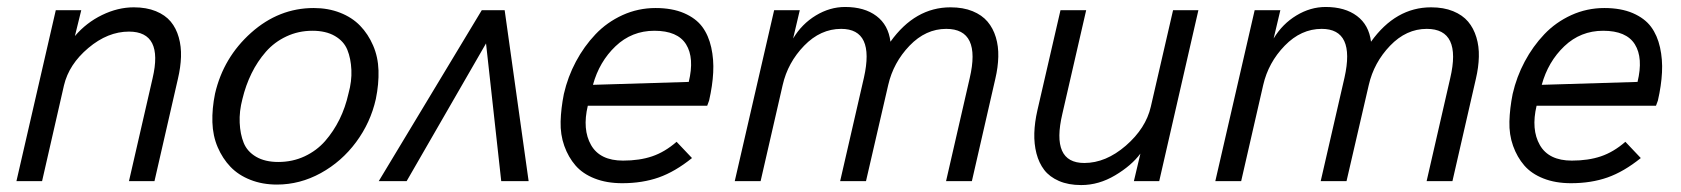

<svg xmlns="http://www.w3.org/2000/svg" viewBox="-20 -517 4798 548"><path d="M26.9 0 139.2 -487.8H211.9L193.8 -414.1Q226.1 -452.1 271.2 -474.1Q316.4 -496.1 361.8 -496.1Q397.9 -496.1 424.8 -485.1Q451.7 -474.1 467.3 -455.3Q482.9 -436.5 490.2 -410.4Q497.6 -384.3 496.6 -354.7Q495.6 -325.2 487.8 -292L420.9 0H348.1L415.5 -293.5Q446.8 -426.8 348.1 -426.8Q287.6 -426.8 232.2 -380.1Q176.8 -333.5 162.6 -273.4L100.1 0Z M770.5 9.8Q729 9.8 694.8 -3.7Q660.6 -17.1 637.9 -40.8Q615.2 -64.5 601.3 -96.9Q587.4 -129.4 586.2 -168.2Q585 -207 593.8 -250Q617.7 -353 696.8 -423.6Q775.9 -494.1 875.5 -494.1Q916.5 -494.1 950.7 -480.7Q984.9 -467.3 1007.8 -443.6Q1030.8 -419.9 1044.9 -387.2Q1059.1 -354.5 1060.3 -315.9Q1061.5 -277.3 1052.7 -234.4Q1037.6 -167 996.3 -111.3Q955.1 -55.7 895.5 -22.9Q835.9 9.8 770.5 9.8ZM774.4 -54.7Q814.9 -54.7 849.4 -70.8Q883.8 -86.9 908 -114.5Q932.1 -142.1 949 -176.3Q965.8 -210.4 974.6 -250Q984.4 -285.2 982.9 -317.6Q981.4 -350.1 971.4 -374.8Q961.4 -399.4 935.8 -414.3Q910.2 -429.2 871.6 -429.2Q832 -429.2 797.6 -413.1Q763.2 -397 739 -369.4Q714.8 -341.8 698 -307.6Q681.2 -273.4 671.9 -234.4Q662.6 -199.2 664.1 -166.7Q665.5 -134.3 675.5 -109.4Q685.5 -84.5 710.9 -69.6Q736.3 -54.7 774.4 -54.7Z M1061 0 1355 -487.8H1420.4L1488.8 0H1410.6L1367.2 -393.1L1140.6 0Z M1755.9 5.9Q1711.4 5.9 1677.2 -7.6Q1643.1 -21 1622.6 -44.7Q1602.1 -68.4 1590.6 -100.6Q1579.1 -132.8 1580.1 -170.2Q1581.1 -207.5 1589.4 -249Q1600.6 -297.9 1623.8 -341.3Q1647 -384.8 1679.7 -419.2Q1712.4 -453.6 1756.8 -473.9Q1801.3 -494.1 1851.1 -494.1Q1898.4 -494.1 1932.4 -479.5Q1966.3 -464.8 1984.4 -440.4Q2002.4 -416 2010 -381.6Q2017.6 -347.2 2015.6 -310.1Q2013.7 -272.9 2003.9 -230L1998.5 -215.3H1657.7Q1641.6 -147.5 1667 -103Q1692.4 -58.6 1758.3 -58.6Q1805.2 -58.6 1841.3 -70.8Q1877.4 -83 1911.1 -112.3L1955.1 -65.9Q1906.7 -26.9 1860.1 -10.5Q1813.5 5.9 1755.9 5.9ZM1672.4 -274.9 1945.8 -283.2Q1962.4 -351.6 1938.2 -390.4Q1914.1 -429.2 1847.7 -429.2Q1783.2 -429.2 1736.8 -385Q1690.4 -340.8 1672.4 -274.9Z M2077.1 0 2189.5 -487.8H2262.7L2243.7 -407.2Q2268.6 -448.7 2308.6 -472.9Q2348.6 -497.1 2392.1 -497.1Q2447.3 -497.1 2481.4 -471.4Q2515.6 -445.8 2521.5 -397.9Q2591.8 -496.1 2692.9 -496.1Q2729 -496.1 2755.9 -485.1Q2782.7 -474.1 2798.6 -455.3Q2814.5 -436.5 2822.3 -410.6Q2830.1 -384.8 2829.3 -355Q2828.6 -325.2 2820.8 -292L2753.9 0H2680.2L2747.6 -293.5Q2780.8 -434.6 2680.7 -434.6Q2622.1 -434.6 2575.9 -386.5Q2529.8 -338.4 2515.1 -274.4L2451.7 0H2377.9L2445.8 -295.4Q2477.1 -434.6 2380.9 -434.6Q2321.8 -434.6 2275.1 -386.5Q2228.5 -338.4 2213.9 -274.4L2150.9 0Z M3065.9 11.2Q3029.3 11.2 3002.4 -0.5Q2975.6 -12.2 2960.4 -32Q2945.3 -51.8 2938.2 -79.1Q2931.2 -106.4 2932.1 -137.2Q2933.1 -168 2940.9 -202.1L3006.8 -487.8H3080.1L3012.2 -192.4Q2979 -51.8 3074.7 -51.8Q3136.2 -51.8 3193.4 -101.3Q3250.5 -150.9 3264.6 -212.4L3328.1 -487.8H3400.4L3288.6 0H3216.3L3234.9 -78.6Q3209.5 -44.4 3162.8 -16.6Q3116.2 11.2 3065.9 11.2Z M3448.7 0 3561 -487.8H3634.3L3615.2 -407.2Q3640.1 -448.7 3680.2 -472.9Q3720.2 -497.1 3763.7 -497.1Q3818.8 -497.1 3853 -471.4Q3887.2 -445.8 3893.1 -397.9Q3963.4 -496.1 4064.5 -496.1Q4100.6 -496.1 4127.4 -485.1Q4154.3 -474.1 4170.2 -455.3Q4186 -436.5 4193.8 -410.6Q4201.7 -384.8 4200.9 -355Q4200.2 -325.2 4192.4 -292L4125.5 0H4051.8L4119.1 -293.5Q4152.3 -434.6 4052.2 -434.6Q3993.7 -434.6 3947.5 -386.5Q3901.4 -338.4 3886.7 -274.4L3823.2 0H3749.5L3817.4 -295.4Q3848.6 -434.6 3752.4 -434.6Q3693.4 -434.6 3646.7 -386.5Q3600.1 -338.4 3585.4 -274.4L3522.5 0Z M4463.9 5.9Q4419.4 5.9 4385.3 -7.6Q4351.1 -21 4330.6 -44.7Q4310.1 -68.4 4298.6 -100.6Q4287.1 -132.8 4288.1 -170.2Q4289.1 -207.5 4297.4 -249Q4308.6 -297.9 4331.8 -341.3Q4355 -384.8 4387.7 -419.2Q4420.4 -453.6 4464.8 -473.9Q4509.3 -494.1 4559.1 -494.1Q4606.4 -494.1 4640.4 -479.5Q4674.3 -464.8 4692.4 -440.4Q4710.4 -416 4718 -381.6Q4725.6 -347.2 4723.6 -310.1Q4721.7 -272.9 4711.9 -230L4706.5 -215.3H4365.7Q4349.6 -147.5 4375 -103Q4400.4 -58.6 4466.3 -58.6Q4513.2 -58.6 4549.3 -70.8Q4585.4 -83 4619.1 -112.3L4663.1 -65.9Q4614.7 -26.9 4568.1 -10.5Q4521.5 5.9 4463.9 5.9ZM4380.4 -274.9 4653.8 -283.2Q4670.4 -351.6 4646.2 -390.4Q4622.1 -429.2 4555.7 -429.2Q4491.2 -429.2 4444.8 -385Q4398.4 -340.8 4380.4 -274.9Z"/></svg>

Font: HK Grotesk Italic
Style: Regular
Weight: 400
Italic angle: -13°
Designer: Alfredo Marco Pradil and Stefan Peev
Foundry: Hanken Design Co.
Version: Version 1.000;PS 001.000;hotconv 1.0.88;makeotf.lib2.5.64775